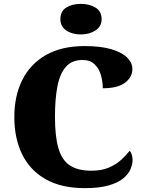

<svg xmlns="http://www.w3.org/2000/svg" viewBox="-20 -962 748 992"><path d="M418 10Q297 10 216 -36Q135 -82 94.5 -164.5Q54 -247 54 -358Q54 -466 95 -548.5Q136 -631 217 -677.5Q298 -724 417 -724Q500 -724 554.5 -708Q609 -692 636.5 -665Q664 -638 664 -605Q664 -564 626.5 -535Q589 -506 511 -506Q511 -540 501.5 -573.5Q492 -607 469 -629.5Q446 -652 406 -652Q352 -652 321 -617.5Q290 -583 277 -517.5Q264 -452 264 -358Q264 -257 282 -195.5Q300 -134 341.5 -107Q383 -80 452 -80Q506 -80 543.5 -96.5Q581 -113 607 -137Q633 -161 650 -183Q657 -176 661 -162Q665 -148 665 -137Q665 -114 654.5 -88.5Q644 -63 617 -40.5Q590 -18 541.5 -4Q493 10 418 10ZM398 -784Q353 -784 322.5 -804.5Q292 -825 292 -863Q292 -904 322.5 -923Q353 -942 398 -942Q441 -942 473 -923Q505 -904 505 -863Q505 -825 473 -804.5Q441 -784 398 -784Z"/></svg>

Font: Noto Rashi Hebrew Black
Style: Regular
Weight: 900
Version: Version 1.006